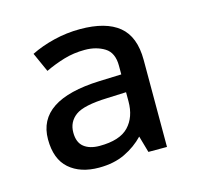

<svg xmlns="http://www.w3.org/2000/svg" viewBox="-62 -787 482 469"><g transform="rotate(-15 178.5 -552.5)"><path d="M177 -722Q242 -722 275 -695Q308 -668 308 -609V-389H261L249 -431Q229 -410 201 -396.5Q173 -383 135 -383Q88 -383 60 -407.5Q32 -432 32 -482Q32 -581 190 -587L246 -589V-611Q246 -644 225 -657Q204 -670 175 -670Q147 -670 122 -662.5Q97 -655 74 -644L52 -693Q78 -706 110.5 -714Q143 -722 177 -722ZM198 -542Q138 -540 117 -524.5Q96 -509 96 -482Q96 -457 110.5 -445.5Q125 -434 150 -434Q201 -434 223.5 -457.5Q246 -481 246 -521V-544Z"/></g></svg>

Font: Noto Sans Coptic
Style: Regular
Weight: 400
Designer: Monotype Design Team, Denis Moyogo Jacquerye
Foundry: Monotype Imaging Inc.
Version: Version 2.002; ttfautohint (v1.8.4.7-5d5b)